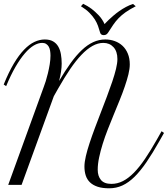

<svg xmlns="http://www.w3.org/2000/svg" viewBox="-20 -999 907 1038"><path d="M681.6 -650.9Q681.6 -627 674.1 -596.4Q666.5 -565.9 654.5 -531Q642.6 -496.1 627 -457.8Q611.3 -419.4 595 -379.6Q578.6 -339.8 563 -300Q547.4 -260.3 535.4 -221.9Q523.4 -183.6 515.9 -147.9Q508.3 -112.3 508.3 -81.5Q508.3 -46.9 525.9 -25.9Q543.5 -4.9 582.5 -4.9Q614.7 -4.9 644.5 -20Q674.3 -35.2 703.9 -65.2Q733.4 -95.2 763.9 -140.1Q794.4 -185.1 828.1 -244.6L853.5 -289.6L866.7 -280.3L841.3 -235.4Q804.7 -170.4 772 -122.6Q739.3 -74.7 707.3 -43.2Q675.3 -11.7 641.8 3.7Q608.4 19 570.3 19Q533.7 19 508.3 10.7Q482.9 2.4 466.8 -12.9Q450.7 -28.3 443.6 -50Q436.5 -71.8 436.5 -98.6Q436.5 -122.1 444.1 -154.8Q451.7 -187.5 464.4 -225.8Q477.1 -264.2 492.9 -306.6Q508.8 -349.1 525.6 -392.3Q542.5 -435.5 558.3 -477.8Q574.2 -520 586.9 -557.6Q599.6 -595.2 607.2 -626.5Q614.7 -657.7 614.7 -679.7Q614.7 -721.2 593.5 -744.1Q572.3 -767.1 538.6 -767.1Q509.3 -767.1 479.7 -750.5Q450.2 -733.9 420.2 -702.4Q390.1 -670.9 359.1 -625.2Q328.1 -579.6 295.4 -522L271 -479L96.7 0.5H24.4L216.8 -529.8Q221.2 -540.5 227.3 -560.1Q233.4 -579.6 239 -602.8Q244.6 -626 248.8 -651.1Q252.9 -676.3 252.9 -698.2Q252.9 -712.9 250.7 -725.6Q248.5 -738.3 243.2 -747.3Q237.8 -756.3 229.2 -761.7Q220.7 -767.1 208 -767.1Q186.5 -767.1 162.8 -753.2Q139.2 -739.3 114.3 -710.4Q89.4 -681.6 63.7 -637.5Q38.1 -593.3 13.2 -533.2L0 -542Q26.9 -608.4 54.4 -654.8Q82 -701.2 110.1 -730.2Q138.2 -759.3 166.3 -772.5Q194.3 -785.6 222.2 -785.6Q249 -785.6 266.8 -775.4Q284.7 -765.1 294.9 -747.3Q305.2 -729.5 309.3 -705.8Q313.5 -682.1 313.5 -655.3Q313.5 -636.7 310.1 -612.3Q306.6 -587.9 299.3 -561Q331.5 -615.7 361.8 -657.7Q392.1 -699.7 422.4 -728.3Q452.6 -756.8 483.9 -771.2Q515.1 -785.6 549.3 -785.6Q576.2 -785.6 600.3 -776.9Q624.5 -768.1 642.6 -751.2Q660.6 -734.4 671.1 -709Q681.6 -683.6 681.6 -650.9ZM564.5 -822.8Q559.1 -814.5 553.2 -811.8Q547.4 -809.1 541 -809.1Q524.4 -809.1 521 -823.7Q516.1 -840.8 510 -858.4Q503.9 -876 492.7 -893.8Q481.4 -911.6 463.6 -929.7Q445.8 -947.8 417.5 -965.3Q418 -965.3 419.7 -967.5Q421.4 -969.7 423.8 -972.2Q426.3 -975.1 429.7 -978.5Q453.1 -967.3 475.1 -951.2Q493.7 -937 513.2 -916.7Q532.7 -896.5 545.4 -868.7Q545.4 -868.7 551.3 -875.2Q557.1 -881.8 567.9 -891.8Q578.6 -901.9 593.3 -914.6Q607.9 -927.2 625 -939.2Q642.1 -951.2 661.1 -961.4Q680.2 -971.7 699.2 -977.5Q700.2 -976.6 701.7 -975.6Q704.6 -972.7 706.5 -971.2Q709.5 -968.8 713.9 -965.3Q680.7 -948.2 658.7 -932.6Q636.7 -917 620.6 -900.1Q604.5 -883.3 591.8 -864.5Q579.1 -845.7 564.5 -822.8Z"/></svg>

Font: Petit Formal Script
Style: Regular
Weight: 400
Version: Version 1.001; ttfautohint (v0.8) -G 200 -r 50